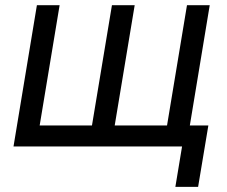

<svg xmlns="http://www.w3.org/2000/svg" viewBox="-20 -566 877 742"><path d="M122.6 -545.9H210.4L133.3 -81.1H335.4L412.6 -545.9H500.5L423.3 -81.1H625.5L702.6 -545.9H790.5L700.2 0H32.2ZM657.7 156.2 683.6 0H647L660.2 -81.1H785.2L745.6 156.2Z"/></svg>

Font: Adwaita Sans
Style: Italic
Weight: 400
Italic angle: -9.39999°
Designer: Rasmus Andersson
Foundry: rsms
Version: Version 4.001;git-9221beed3